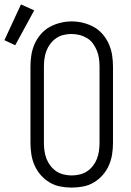

<svg xmlns="http://www.w3.org/2000/svg" viewBox="-75 -842 595 870"><path d="M250 8Q224 8 198 3Q172 -2 149.5 -15.5Q127 -29 109.5 -49Q92 -69 81.5 -93Q71 -117 67 -143Q63 -169 63 -195V-540Q63 -566 67 -592Q71 -618 81.5 -642Q92 -666 109.5 -686.5Q127 -707 149.5 -719.5Q172 -732 198 -738.5Q224 -745 250 -745Q276 -745 302 -738.5Q328 -732 350.5 -719.5Q373 -707 390.5 -686.5Q408 -666 418.5 -642Q429 -618 433 -592Q437 -566 437 -540V-195Q437 -169 433 -143Q429 -117 418.5 -93Q408 -69 390.5 -49Q373 -29 350.5 -15.5Q328 -2 302 3Q276 8 250 8ZM250 -47Q268 -47 286.5 -51.5Q305 -56 320 -66Q335 -76 346.5 -91Q358 -106 364.5 -123Q371 -140 373.5 -158.5Q376 -177 376 -195V-540Q376 -559 373.5 -577Q371 -595 364 -612.5Q357 -630 346 -645Q335 -660 319 -669.5Q303 -679 285 -683.5Q267 -688 248 -688Q230 -688 212 -683.5Q194 -679 179 -668.5Q164 -658 153 -643.5Q142 -629 135.5 -612Q129 -595 126.5 -576.5Q124 -558 124 -540V-195Q124 -177 126.5 -158.5Q129 -140 135.5 -123Q142 -106 153.5 -91Q165 -76 180 -66Q195 -56 213.5 -51.5Q232 -47 250 -47ZM-6 -637 -55 -660 20 -822 80 -795Z"/></svg>

Font: Iosevka Slab Light
Style: Regular
Weight: 300
Monospace: yes
Designer: Belleve Invis
Foundry: Belleve Invis
Version: Version 11.1.0; ttfautohint (v1.8.3)